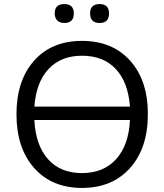

<svg xmlns="http://www.w3.org/2000/svg" viewBox="-20 -915 807 944"><path d="M470 -802Q423 -802 423 -849Q423 -895 470 -895Q516 -895 516 -849Q516 -802 470 -802ZM296 -802Q274 -802 261.5 -814.5Q249 -827 249 -849Q249 -895 296 -895Q343 -895 343 -849Q343 -802 296 -802ZM383 9Q235 9 148 -89Q61 -187 61 -353Q61 -519 147.5 -616.5Q234 -714 383 -714Q532 -714 619.5 -617Q707 -520 707 -354Q707 -187 619.5 -89Q532 9 383 9ZM383 -641Q280 -641 219 -576Q158 -511 149 -391H619Q610 -511 549 -576Q488 -641 383 -641ZM619 -325H149Q155 -201 216 -132.5Q277 -64 383 -64Q489 -64 551 -132.5Q613 -201 619 -325Z"/></svg>

Font: Nunito
Style: Regular
Weight: 400
Designer: Vernon Adams
Foundry: Vernon Adams
Version: Version 3.602